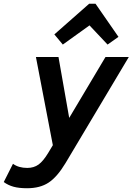

<svg xmlns="http://www.w3.org/2000/svg" viewBox="-96 -779 705 1021"><path d="M48 222Q5 222 -24 214Q-53 206 -76 189L-27 92Q3 114 49 114Q84 114 109 96Q134 78 161 33L185 -7L95 -476H215L272 -152L465 -476H589L252 89Q208 162 162.5 192Q117 222 48 222ZM238 -542 193 -596 378 -759H412L534 -583L476 -542L380 -644Z"/></svg>

Font: Sometype Mono
Style: Bold Italic
Weight: 700
Italic angle: -12°
Monospace: yes
Designer: Ryoichi Tsunekawa
Foundry: Dharma Type
Version: Version 1.000; ttfautohint (v1.8.3)